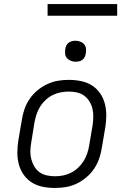

<svg xmlns="http://www.w3.org/2000/svg" viewBox="-20 -924 640 952"><path d="M252 8Q221 8 191.5 2Q162 -4 138 -19Q114 -34 97.5 -57.5Q81 -81 73.5 -109Q66 -137 66 -167Q66 -197 71 -228L88 -328Q92 -355 101 -381.5Q110 -408 126 -432Q142 -456 164.5 -475Q187 -494 213.5 -506.5Q240 -519 267 -523.5Q294 -528 321 -528Q352 -528 381.5 -522Q411 -516 435 -501Q459 -486 475.5 -462.5Q492 -439 499.5 -411Q507 -383 507 -353Q507 -323 502 -292L485 -192Q481 -165 472 -138.5Q463 -112 447 -88Q431 -64 408.5 -45Q386 -26 360 -13.5Q334 -1 306.5 3.5Q279 8 252 8ZM253 -50Q273 -50 293 -54Q313 -58 332 -67.5Q351 -77 367 -92Q383 -107 394 -124.5Q405 -142 412 -162Q419 -182 422 -202L439 -302Q442 -323 442.5 -344Q443 -365 438.5 -384.5Q434 -404 423.5 -421Q413 -438 397.5 -449.5Q382 -461 362 -465.5Q342 -470 321 -470Q301 -470 280.5 -466Q260 -462 241 -452.5Q222 -443 206 -428Q190 -413 179 -395.5Q168 -378 161.5 -358Q155 -338 151 -318L135 -218Q131 -197 130.5 -176Q130 -155 135 -135.5Q140 -116 150 -99Q160 -82 175.5 -70.5Q191 -59 211.5 -54.5Q232 -50 253 -50ZM355 -618Q342 -618 331 -622.5Q320 -627 312 -636Q304 -645 303 -657.5Q302 -670 304 -683Q305 -691 309.5 -699.5Q314 -708 321.5 -713Q329 -718 337.5 -720Q346 -722 354 -722Q367 -722 378.5 -717.5Q390 -713 397.5 -704Q405 -695 406.5 -682.5Q408 -670 405 -657Q404 -649 399.5 -640.5Q395 -632 388 -627Q381 -622 372 -620Q363 -618 355 -618ZM216 -846V-904H561V-846Z"/></svg>

Font: Iosevka Etoile Light
Style: Italic
Weight: 300
Italic angle: -9°
Designer: Belleve Invis
Foundry: Belleve Invis
Version: Version 22.1.2; ttfautohint (v1.8.4)